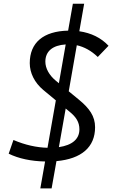

<svg xmlns="http://www.w3.org/2000/svg" viewBox="-20 -870 626 1046"><path d="M199.7 156.2H261.2L287.6 7.8C423.8 -4.4 498 -68.4 498 -176.8C498 -237.3 466.8 -280.3 409.2 -327.6L354.5 -372.6L398.4 -623.5C438.5 -614.7 477.1 -593.8 512.7 -559.6L571.3 -620.6C530.8 -664.1 476.6 -690.4 412.1 -699.7L438.5 -849.6H377L351.1 -703.1C216.8 -700.2 142.1 -638.2 142.1 -525.9C142.1 -472.7 168 -419.9 215.8 -379.9L284.2 -323.2L238.8 -64.9C179.7 -66.4 116.7 -80.1 53.2 -107.4L27.3 -32.7C81.1 -6.3 148.9 8.3 225.6 9.8ZM300.8 -416.5 284.2 -430.2C247.6 -460.4 227.1 -498 227.1 -534.2C227.1 -590.8 267.1 -623.5 337.9 -627.9ZM300.8 -68.4 337.9 -278.8 359.9 -260.7C394 -232.9 412.6 -205.1 412.6 -165.5C412.6 -112.3 373.5 -79.1 300.8 -68.4Z"/></svg>

Font: Cascadia Mono SemiLight
Style: Italic
Weight: 350
Italic angle: -10°
Monospace: yes
Designer: Aaron Bell
Foundry: Saja Typeworks
Version: Version 2404.023